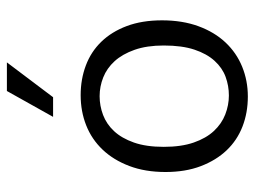

<svg xmlns="http://www.w3.org/2000/svg" viewBox="-111 -619 739 557"><g transform="rotate(-90 258.5 -340.5)"><path d="M478 -240Q478 -181 461 -134.5Q444 -88 414 -56Q384 -24 343.5 -7.5Q303 9 257 9Q210 9 170 -6.5Q130 -22 101 -52.5Q72 -83 55 -127.5Q38 -172 38 -230Q38 -289 55.5 -335Q73 -381 103 -412.5Q133 -444 173.5 -460Q214 -476 261 -476Q307 -476 347 -461Q387 -446 416 -416Q445 -386 461.5 -342Q478 -298 478 -240ZM405 -235Q405 -284 392.5 -319.5Q380 -355 359.5 -377.5Q339 -400 312.5 -410.5Q286 -421 258 -421Q230 -421 203.5 -411Q177 -401 156.5 -379Q136 -357 123.5 -321.5Q111 -286 111 -235Q111 -184 123.5 -148Q136 -112 157 -89.5Q178 -67 205 -56.5Q232 -46 260 -46Q288 -46 314 -55.5Q340 -65 360.5 -87.5Q381 -110 393 -146Q405 -182 405 -235ZM255 -556H198L273 -690H356Z"/></g></svg>

Font: Mukta Malar Light
Style: Regular
Weight: 300
Designer: Aadarsh Rajan, Girish Dalvi, Yashodeep Gholap
Foundry: Ek Type
Version: Version 2.538;PS 1.000;hotconv 16.6.51;makeotf.lib2.5.65220;